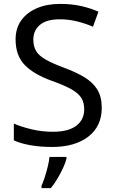

<svg xmlns="http://www.w3.org/2000/svg" viewBox="-20 -744 589 985"><path d="M502 -191Q502 -96 433 -43Q364 10 247 10Q187 10 136 1Q85 -8 51 -24V-110Q87 -94 140.5 -81Q194 -68 251 -68Q331 -68 371.5 -99Q412 -130 412 -183Q412 -218 397 -242Q382 -266 345.5 -286.5Q309 -307 244 -330Q153 -363 106.5 -411Q60 -459 60 -542Q60 -599 89 -639.5Q118 -680 169.5 -702Q221 -724 288 -724Q347 -724 396 -713Q445 -702 485 -684L457 -607Q420 -623 376.5 -634Q333 -645 286 -645Q219 -645 185 -616.5Q151 -588 151 -541Q151 -505 166 -481Q181 -457 215 -438Q249 -419 307 -397Q370 -374 413.5 -347.5Q457 -321 479.5 -284Q502 -247 502 -191ZM321 70Q317 88 304.5 115.5Q292 143 275.5 171Q259 199 241 221H193V209Q201 192 209.5 165.5Q218 139 225 110.5Q232 82 234 61H321Z"/></svg>

Font: Noto Music
Style: Regular
Weight: 400
Designer: Monotype Design Team, Benjamin Yang
Foundry: Monotype Imaging Inc.
Version: Version 2.002; ttfautohint (v1.8.4.7-5d5b)